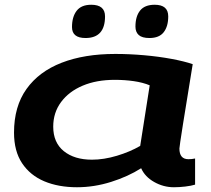

<svg xmlns="http://www.w3.org/2000/svg" viewBox="-20 -778 889 808"><path d="M712 10Q668 10 629 -12Q590 -34 574 -70Q519 -35 447.5 -12.5Q376 10 304 10Q226 10 166.5 -15Q107 -40 73 -91Q39 -142 39 -220Q39 -330 91.5 -403.5Q144 -477 239.5 -514Q335 -551 465 -551Q525 -551 587 -545.5Q649 -540 702.5 -530Q756 -520 791 -508Q765 -350 750 -255Q735 -160 735 -153Q735 -108 773 -108Q788 -108 801 -111V-1Q785 4 760 7Q735 10 712 10ZM570 -164 610 -419Q581 -431 543 -436.5Q505 -442 463 -442Q386 -442 328 -417.5Q270 -393 237 -348.5Q204 -304 204 -245Q204 -178 248.5 -142Q293 -106 367 -106Q417 -106 472 -122.5Q527 -139 570 -164ZM609 -618Q578 -618 564 -630.5Q550 -643 550 -666Q550 -709 569.5 -733.5Q589 -758 631 -758Q688 -758 688 -709Q688 -667 669 -642.5Q650 -618 609 -618ZM340 -618Q283 -618 283 -664Q283 -707 302.5 -732.5Q322 -758 364 -758Q422 -758 422 -709Q422 -618 340 -618Z"/></svg>

Font: Georama ExtraExtended SemiBold
Style: Italic
Weight: 600
Width: 8
Italic angle: -9°
Designer: Jean-Baptiste Levee
Foundry: Production Type
Version: Version 1.000